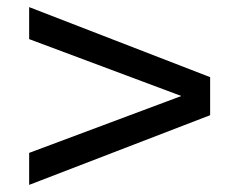

<svg xmlns="http://www.w3.org/2000/svg" viewBox="-20 -524 655 540"><path d="M62 -504 571 -307V-200L62 -4V-94L490 -254L62 -414Z"/></svg>

Font: Chivo
Style: Regular
Weight: 400
Designer: Hector Gatti
Foundry: Omnibus-Type
Version: Version 1.007;PS 001.007;hotconv 1.0.88;makeotf.lib2.5.64775